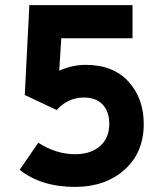

<svg xmlns="http://www.w3.org/2000/svg" viewBox="-20 -720 644 752"><path d="M274 12Q141 12 57 -55L130 -161Q200 -116 274 -116Q335 -116 371.5 -147.5Q408 -179 408 -235Q408 -283 382 -310.5Q356 -338 309 -338Q246 -338 202 -289L77 -348L95 -700H499V-570H220L212 -443Q263 -466 315 -466Q424 -466 483.5 -400Q543 -334 543 -235Q543 -122 467.5 -55Q392 12 274 12Z"/></svg>

Font: ReCut ExtraBold
Style: Regular
Weight: 800
Designer: Giant Group (for alternate capitals set)
Version: Version 2.002;FEAKit 1.0